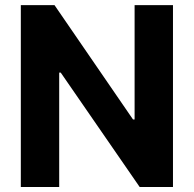

<svg xmlns="http://www.w3.org/2000/svg" viewBox="-20 -748 775 768"><path d="M671.9 -727.5V0H538.7L222.9 -457.6H216.8V0H63.3V-727.5H198L512.1 -270.1H518.4V-727.5Z"/></svg>

Font: GitLab Sans
Style: Regular
Weight: 400
Designer: Rasmus Andersson
Foundry: Modifications by GitLab B.V., manufactured by rsms
Version: Version 4.000;git-c8fb6b7